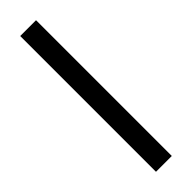

<svg xmlns="http://www.w3.org/2000/svg" viewBox="-236 -670 670 670"><g transform="rotate(-45 99.0 -335.0)"><path d="M60 -670V0H138V-670Z"/></g></svg>

Font: LT Wave Light
Style: Regular
Weight: 300
Designer: Daniel Lyons
Version: Version 2.5 (Glyphs App)